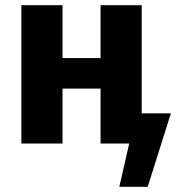

<svg xmlns="http://www.w3.org/2000/svg" viewBox="-20 -551 676 737"><path d="M524 -531H366V-328H220V-531H62V0H220V-211H366V0H476L438 166H547L636 -116H524Z"/></svg>

Font: Fira Sans
Style: Bold
Weight: 700
Designer: Carrois Corporate & Edenspiekermann AG
Foundry: Carrois Corporate GbR & Edenspiekermann AG
Version: Version 4.203